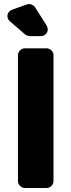

<svg xmlns="http://www.w3.org/2000/svg" viewBox="-20 -942 358 962"><path d="M213 -815 156 -905C148 -918 129 -925 115 -920L42 -894C14 -884 9 -853 30 -835L105 -770C109 -766 123 -761 128 -761H184C213 -761 229 -790 213 -815ZM248 -35V-665C248 -684 232 -700 213 -700H105C86 -700 70 -684 70 -665V-35C70 -16 86 0 105 0H213C232 0 248 -16 248 -35Z"/></svg>

Font: Trueno
Style: RoundBd
Weight: 700
Designer: Julieta Ulanovsky, Jasper
Foundry: Julieta Ulanovsky, Cannot Into Space Fonts
Version: Version 3.001